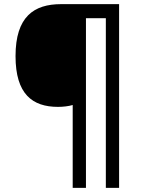

<svg xmlns="http://www.w3.org/2000/svg" viewBox="-20 -780 695 927"><path d="M555 127V-760H275C144 -760 55 -700 55 -509C55 -326 136 -264 260 -264C284 -264 311 -267 331 -273V127H395V-692H491V127Z"/></svg>

Font: Noto Sans Bengali UI Medium
Style: Regular
Weight: 500
Designer: Jelle Bosma - Monotype Design Team
Foundry: Monotype Imaging Inc.
Version: Version 2.003